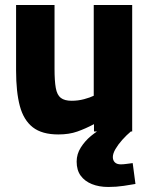

<svg xmlns="http://www.w3.org/2000/svg" viewBox="-20 -523 595 764"><path d="M411 221Q374 221 345.5 209.5Q317 198 301 176Q285 154 285 120Q285 90 301.5 64Q318 38 341.5 18.5Q365 -1 388 -13L502 -1Q483 15 466.5 33.5Q450 52 439.5 70Q429 88 429 102Q429 115 437 123Q445 131 461 131Q471 131 485 129Q499 127 508 126L519 209Q502 212 472.5 216.5Q443 221 411 221ZM212 12Q147 12 110.5 -16.5Q74 -45 59 -101Q44 -157 44 -242V-503H197V-249Q197 -201 202 -173Q207 -145 222 -133.5Q237 -122 265 -122Q291 -122 315 -128.5Q339 -135 353 -142V-503H506V0H354V-29Q320 -11 287.5 0.5Q255 12 212 12Z"/></svg>

Font: Cairo Play ExtraBold
Style: Regular
Weight: 800
Version: Version 3.119